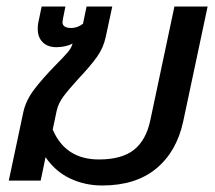

<svg xmlns="http://www.w3.org/2000/svg" viewBox="-20 -555 660 590"><path d="M120 -72 105 0H7L52 -212Q60 -247 85 -280Q110 -313 150 -354Q174 -378 186.5 -392.5Q199 -407 202 -418L203 -421Q181 -410 153 -410Q127 -410 111.5 -425Q96 -440 96 -466Q96 -479 98 -487L108 -535H181L174 -500Q172 -490 172 -487Q172 -469 199 -469Q218 -469 235 -482L246 -535H325L305 -442Q298 -408 277.5 -379.5Q257 -351 221 -313Q190 -279 174.5 -258Q159 -237 154 -214L142 -157Q181 -65 284 -65Q354 -65 391.5 -94.5Q429 -124 442 -186L516 -535H618L543 -182Q523 -89 460 -37Q397 15 294 15Q241 15 195.5 -6.5Q150 -28 120 -72Z"/></svg>

Font: Prompt
Style: Italic
Weight: 400
Italic angle: -12°
Designer: Katatrad Team
Foundry: CadsonDemak
Version: Version 1.001